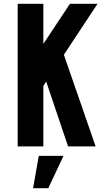

<svg xmlns="http://www.w3.org/2000/svg" viewBox="-20 -770 541 1010"><path d="M493 -750 316 -482 483 0H338L223 -341L208 -318V0H73V-750H208V-539L348 -750ZM154 220 184 50H314L234 220Z"/></svg>

Font: Mohave Bold
Style: Regular
Weight: 700
Designer: Gumpita Rahayu
Foundry: Tokotype
Version: Version 2.002;PS 002.002;hotconv 1.0.88;makeotf.lib2.5.64775